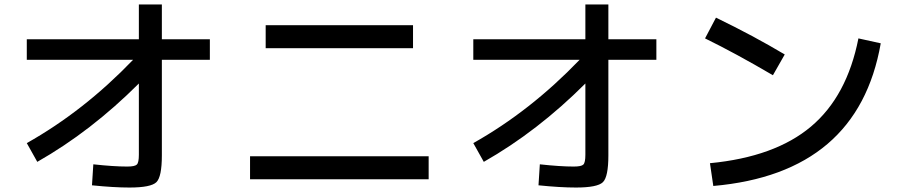

<svg xmlns="http://www.w3.org/2000/svg" viewBox="-20 -818 4040 860"><path d="M100 -642H602V-798H705V-642H920V-550H705V-122Q705 -26 680.5 -2Q656 22 560 22Q489 22 392 12L398 -82Q489 -72 550 -72Q584 -72 593 -81Q602 -90 602 -125V-444Q388 -230 147 -93L100 -177Q356 -321 576 -550H100Z M1170 -602V-705H1830V-602ZM1100 -15V-118H1900V-15Z M2100 -642H2602V-798H2705V-642H2920V-550H2705V-122Q2705 -26 2680.5 -2Q2656 22 2560 22Q2489 22 2392 12L2398 -82Q2489 -72 2550 -72Q2584 -72 2593 -81Q2602 -90 2602 -125V-444Q2388 -230 2147 -93L2100 -177Q2356 -321 2576 -550H2100Z M3138 -646 3187 -739Q3356 -657 3495 -574L3442 -481Q3275 -579 3138 -646ZM3825 -646 3925 -624Q3823 -42 3175 15L3160 -87Q3451 -115 3612.5 -251Q3774 -387 3825 -646Z"/></svg>

Font: M PLUS 1p Medium
Style: Regular
Weight: 500
Version: Version 1.062